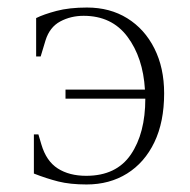

<svg xmlns="http://www.w3.org/2000/svg" viewBox="-20 -480 506 510"><path d="M154 -218V-242H365Q360 -327 318.5 -382.5Q277 -438 202 -438Q168 -438 140 -423Q112 -408 101 -373L88 -330H76V-432Q96 -442 130 -451Q164 -460 211 -460Q272 -460 318 -431.5Q364 -403 390 -351.5Q416 -300 416 -232Q416 -156 390 -102Q364 -48 317.5 -19Q271 10 210 10Q166 10 134.5 2Q103 -6 70 -19V-123H82L90 -96Q103 -52 133.5 -32.5Q164 -13 209 -13Q289 -13 327.5 -69.5Q366 -126 366 -218Z"/></svg>

Font: Spectral ExtraLight
Style: Regular
Weight: 275
Designer: Jean-Baptiste Levee
Foundry: Production Type
Version: Version 2.001